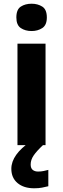

<svg xmlns="http://www.w3.org/2000/svg" viewBox="-20 -781 339 1033"><path d="M150 -761Q183 -761 207.5 -745.5Q232 -730 232 -687Q232 -646 207.5 -630Q183 -614 150 -614Q116 -614 92 -630Q68 -646 68 -687Q68 -730 92 -745.5Q116 -761 150 -761ZM225 -546V0H74V-546ZM145 104Q145 124 156 133Q167 142 185 142Q200 142 215 139Q230 136 240 133V221Q224 225 206 228.5Q188 232 164 232Q108 232 74.5 204Q41 176 41 127Q41 51 146 -21L211 0Q177 32 161 55.5Q145 79 145 104Z"/></svg>

Font: Noto Sans Georgian Bold
Style: Regular
Weight: 700
Designer: Monotype Design Team, Akaki Razmadze
Foundry: Google LLC
Version: Version 2.005; ttfautohint (v1.8.4.7-5d5b)